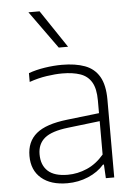

<svg xmlns="http://www.w3.org/2000/svg" viewBox="-56 -851 640 902"><g transform="rotate(-5 264.0 -400.0)"><path d="M225 8Q147 8 102.8 -29.8Q58.5 -67.5 58.5 -135Q58.5 -202.5 103.8 -240.2Q149 -278 250 -289.5L422.5 -309.5L423.5 -272L250.5 -251.5Q173 -242.5 139.8 -215Q106.5 -187.5 106.5 -138.5Q106.5 -87.5 137 -59.5Q167.5 -31.5 230.5 -31.5Q277 -31.5 321.5 -50.8Q366 -70 401.5 -112V-367Q401.5 -423 383.2 -453.5Q365 -484 330.2 -496Q295.5 -508 245.5 -508Q212.5 -508 172 -502Q131.5 -496 90 -481.5V-523Q124 -535.5 166.2 -542Q208.5 -548.5 247.5 -548.5Q311 -548.5 355.5 -532Q400 -515.5 423.2 -475.8Q446.5 -436 446.5 -366.5V0H407L403.5 -64.5H399Q370 -31 323.8 -11.5Q277.5 8 225 8ZM240 -630.5 112.5 -808H165L284 -630.5Z"/></g></svg>

Font: Encode Sans SemiExpanded ExtraLight
Style: Regular
Weight: 250
Width: 6
Designer: Multiple Designers
Foundry: Impallari Type
Version: Version 3.002